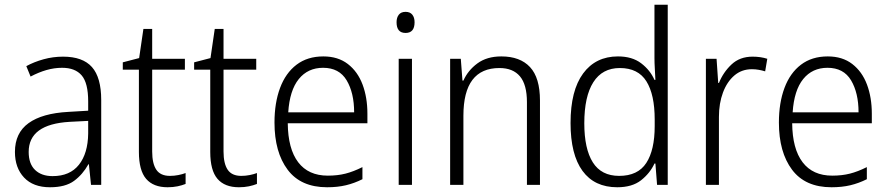

<svg xmlns="http://www.w3.org/2000/svg" viewBox="-20 -780 3749 810"><path d="M246 -541Q329 -541 368 -497Q407 -453 407 -358V0H364L355 -87H353Q329 -44 292.5 -17Q256 10 191 10Q120 10 81.5 -31Q43 -72 43 -139Q43 -219 100.5 -260.5Q158 -302 268 -308L352 -313V-352Q352 -430 324.5 -462Q297 -494 242 -494Q209 -494 176 -484.5Q143 -475 109 -457L91 -501Q124 -519 164 -530Q204 -541 246 -541ZM274 -266Q101 -256 101 -139Q101 -89 128 -63Q155 -37 202 -37Q275 -37 313 -85Q351 -133 352 -217V-270Z M697 -38Q715 -38 732.5 -41.5Q750 -45 763 -50V-4Q748 2 729 6Q710 10 687 10Q627 10 596.5 -25.5Q566 -61 566 -139V-486H498V-517L567 -535L585 -658H622V-532H760V-486H622V-141Q622 -90 639.5 -64Q657 -38 697 -38Z M998 -38Q1016 -38 1033.5 -41.5Q1051 -45 1064 -50V-4Q1049 2 1030 6Q1011 10 988 10Q928 10 897.5 -25.5Q867 -61 867 -139V-486H799V-517L868 -535L886 -658H923V-532H1061V-486H923V-141Q923 -90 940.5 -64Q958 -38 998 -38Z M1344 -542Q1406 -542 1447.5 -510Q1489 -478 1509.5 -423.5Q1530 -369 1530 -300V-260H1194Q1195 -152 1238 -95.5Q1281 -39 1363 -39Q1404 -39 1437.5 -47.5Q1471 -56 1509 -75V-24Q1475 -7 1439.5 1.5Q1404 10 1360 10Q1249 10 1193.5 -64Q1138 -138 1138 -263Q1138 -346 1161.5 -409Q1185 -472 1231 -507Q1277 -542 1344 -542ZM1343 -494Q1279 -494 1240.5 -446.5Q1202 -399 1196 -306H1474Q1474 -388 1442.5 -441Q1411 -494 1343 -494Z M1691 -730Q1710 -730 1719.5 -718Q1729 -706 1729 -686Q1729 -641 1691 -641Q1653 -641 1653 -686Q1653 -706 1662.5 -718Q1672 -730 1691 -730ZM1718 -532V0H1662V-532Z M2095 -542Q2174 -542 2216 -497Q2258 -452 2258 -356V0H2203V-349Q2203 -423 2173.5 -458Q2144 -493 2087 -493Q1935 -493 1935 -292V0H1879V-532H1924L1931 -440H1935Q1954 -483 1994 -512.5Q2034 -542 2095 -542Z M2584 10Q2488 10 2437.5 -59Q2387 -128 2387 -261Q2387 -398 2440 -470Q2493 -542 2587 -542Q2647 -542 2685 -513Q2723 -484 2741 -443H2745Q2744 -466 2742.5 -490.5Q2741 -515 2741 -535V-760H2797V0H2752L2745 -90H2741Q2722 -49 2684.5 -19.5Q2647 10 2584 10ZM2592 -38Q2671 -38 2706.5 -92.5Q2742 -147 2742 -248V-276Q2742 -381 2707 -437Q2672 -493 2595 -493Q2521 -493 2483 -433Q2445 -373 2445 -260Q2445 -152 2481 -95Q2517 -38 2592 -38Z M3155 -541Q3189 -541 3217 -532L3208 -479Q3195 -483 3181 -485.5Q3167 -488 3152 -488Q3109 -488 3078 -461.5Q3047 -435 3030 -389.5Q3013 -344 3013 -287V0H2958V-532H3003L3010 -430H3013Q3031 -475 3066 -508Q3101 -541 3155 -541Z M3472 -542Q3534 -542 3575.5 -510Q3617 -478 3637.5 -423.5Q3658 -369 3658 -300V-260H3322Q3323 -152 3366 -95.5Q3409 -39 3491 -39Q3532 -39 3565.5 -47.5Q3599 -56 3637 -75V-24Q3603 -7 3567.5 1.5Q3532 10 3488 10Q3377 10 3321.5 -64Q3266 -138 3266 -263Q3266 -346 3289.5 -409Q3313 -472 3359 -507Q3405 -542 3472 -542ZM3471 -494Q3407 -494 3368.5 -446.5Q3330 -399 3324 -306H3602Q3602 -388 3570.5 -441Q3539 -494 3471 -494Z"/></svg>

Font: Noto Sans Gurmukhi SemiCondensed Light
Style: Regular
Weight: 300
Width: 4
Designer: Jelle Bosma - Monotype Design Team
Foundry: Monotype Imaging Inc.
Version: Version 2.004; ttfautohint (v1.8.4.7-5d5b)